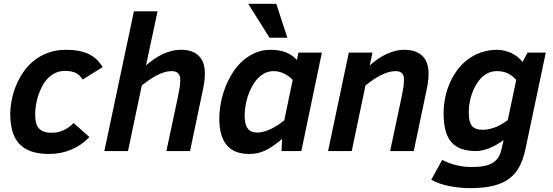

<svg xmlns="http://www.w3.org/2000/svg" viewBox="-20 -786 2875 999"><path d="M444.8 -73.2Q425.8 -52.2 402.3 -35.9Q378.9 -19.5 352.1 -8.1Q325.2 3.4 295.9 9.3Q266.6 15.1 235.8 15.1Q180.7 15.1 142.1 1.5Q103.5 -12.2 79.3 -38.8Q55.2 -65.4 44.2 -104.7Q33.2 -144 33.2 -194.8Q33.2 -223.1 39.6 -258.8Q45.9 -294.4 59.8 -331.3Q73.7 -368.2 96.2 -403.3Q118.7 -438.5 150.9 -465.8Q183.1 -493.2 226.1 -510Q269 -526.9 324.2 -526.9Q360.8 -526.9 389.9 -521.2Q418.9 -515.6 442.1 -504.4Q465.3 -493.2 482.9 -476.3Q500.5 -459.5 514.2 -437L410.2 -372.1Q396.5 -395 375.2 -406Q354 -417 317.9 -417Q289.1 -417 266.6 -405.8Q244.1 -394.5 226.8 -376Q209.5 -357.4 197.5 -333.5Q185.5 -309.6 177.7 -284.7Q169.9 -259.8 166.5 -235.4Q163.1 -210.9 163.1 -191.9Q163.1 -169.4 166.7 -151.4Q170.4 -133.3 180.2 -120.8Q189.9 -108.4 206.5 -101.8Q223.1 -95.2 249 -95.2Q282.2 -95.2 310.8 -108.4Q339.4 -121.6 362.8 -146Z M845.7 0 905.8 -282.2Q911.1 -308.6 914.6 -329.6Q918 -350.6 918 -369.1Q918 -394.5 906.2 -405.3Q894.5 -416 872.1 -416Q853.5 -416 833.7 -409.7Q814 -403.3 794.2 -393.1Q774.4 -382.8 755.1 -369.4Q735.8 -356 717.8 -341.8L646 0H522.9L676.8 -727.1H799.8L739.7 -445.8Q758.8 -462.4 780 -477.3Q801.3 -492.2 824 -503.2Q846.7 -514.2 871.6 -520.5Q896.5 -526.9 922.9 -526.9Q957.5 -526.9 981.2 -516.8Q1004.9 -506.8 1019.3 -490Q1033.7 -473.1 1039.8 -450.9Q1045.9 -428.7 1045.9 -404.8Q1045.9 -382.3 1043 -359.9Q1040 -337.4 1036.6 -323.2L968.8 0Z M1121.1 -168Q1121.1 -206.5 1128.7 -248Q1136.2 -289.6 1151.4 -329.3Q1166.5 -369.1 1189 -405Q1211.4 -440.9 1241.2 -468Q1271 -495.1 1307.9 -511Q1344.7 -526.9 1388.7 -526.9Q1434.1 -526.9 1468 -513.2Q1502 -499.5 1524.9 -474.1L1532.7 -512.2H1654.8L1547.9 0H1444.8L1447.8 -63Q1422.4 -41.5 1400.6 -26.6Q1378.9 -11.7 1358.9 -2.4Q1338.9 6.8 1318.8 11Q1298.8 15.1 1276.9 15.1Q1240.2 15.1 1211.4 4.9Q1182.6 -5.4 1162.6 -27.6Q1142.6 -49.8 1131.8 -84.5Q1121.1 -119.1 1121.1 -168ZM1502.9 -370.1Q1495.1 -378.9 1484.4 -387.2Q1473.6 -395.5 1460.9 -401.9Q1448.2 -408.2 1434.1 -412.1Q1419.9 -416 1404.8 -416Q1378.9 -416 1357.7 -405.3Q1336.4 -394.5 1319.6 -376.2Q1302.7 -357.9 1290.3 -334.2Q1277.8 -310.5 1269.5 -285.2Q1261.2 -259.8 1257.1 -233.9Q1252.9 -208 1252.9 -186Q1252.9 -139.2 1268.6 -117.7Q1284.2 -96.2 1317.9 -96.2Q1336.9 -96.2 1356.2 -102.1Q1375.5 -107.9 1393.8 -116.9Q1412.1 -126 1428.7 -137.2Q1445.3 -148.4 1459 -159.2ZM1382.3 -589.8 1271.5 -766.1H1417.5L1475.1 -589.8Z M2009.8 0 2069.8 -282.2Q2075.2 -308.6 2078.6 -329.8Q2082 -351.1 2082 -372.1Q2082 -395.5 2070.6 -405.8Q2059.1 -416 2038.1 -416Q2019 -416 1998.8 -409.7Q1978.5 -403.3 1958.5 -393.1Q1938.5 -382.8 1919.2 -369.4Q1899.9 -356 1881.8 -341.8L1810.1 0H1687L1794.9 -512.2H1918L1903.8 -445.8Q1922.9 -462.4 1943.8 -477.3Q1964.8 -492.2 1987.5 -503.2Q2010.3 -514.2 2034.4 -520.5Q2058.6 -526.9 2084 -526.9Q2119.6 -526.9 2143.8 -516.8Q2168 -506.8 2182.6 -490Q2197.3 -473.1 2203.6 -450.9Q2210 -428.7 2210 -404.8Q2210 -382.3 2207 -359.9Q2204.1 -337.4 2200.7 -323.2L2132.8 0Z M2713.9 -9.8Q2703.1 41.5 2683.3 79.6Q2663.6 117.7 2630.4 142.8Q2597.2 168 2547.4 180.4Q2497.6 192.9 2426.8 192.9Q2396 192.9 2366.7 189.7Q2337.4 186.5 2311.5 180.9Q2285.6 175.3 2263.2 167.2Q2240.7 159.2 2224.1 148.9L2280.8 45.9Q2313 63 2352.3 73Q2391.6 83 2434.1 83Q2472.2 83 2499.5 77.6Q2526.9 72.3 2545.2 60.3Q2563.5 48.3 2574.5 29.8Q2585.4 11.2 2590.8 -15.1L2600.1 -57.1Q2583 -44.4 2564.7 -33.9Q2546.4 -23.4 2528.1 -15.9Q2509.8 -8.3 2491.9 -4.2Q2474.1 0 2458 0Q2413.1 0 2380.9 -11.5Q2348.6 -22.9 2328.1 -46.9Q2307.6 -70.8 2297.9 -107.9Q2288.1 -145 2288.1 -196.8Q2288.1 -236.8 2296.1 -276.9Q2304.2 -316.9 2320.1 -353.5Q2335.9 -390.1 2359.6 -421.9Q2383.3 -453.6 2414.3 -476.8Q2445.3 -500 2483.4 -513.4Q2521.5 -526.9 2566.9 -526.9Q2586.9 -526.9 2606.2 -522Q2625.5 -517.1 2642.6 -508.8Q2659.7 -500.5 2674.1 -489Q2688.5 -477.5 2698.7 -463.9L2725.1 -512.2H2819.8ZM2666 -370.1Q2645.5 -393.6 2621.1 -404.8Q2596.7 -416 2564.9 -416Q2540.5 -416 2520 -406.2Q2499.5 -396.5 2483.4 -379.9Q2467.3 -363.3 2455.1 -341.6Q2442.9 -319.8 2434.8 -296.1Q2426.8 -272.5 2422.9 -248.3Q2418.9 -224.1 2418.9 -203.1Q2418.9 -178.2 2422.6 -160.6Q2426.3 -143.1 2434.8 -132.1Q2443.4 -121.1 2457.3 -116Q2471.2 -110.8 2491.7 -110.8Q2520.5 -110.8 2552.7 -122.3Q2585 -133.8 2622.1 -161.1Z"/></svg>

Font: Lorenzo Sans
Style: Bold Italic
Weight: 700
Italic angle: -12°
Foundry: Intel Corporation
Version: Version 1.00; ttfautohint (v1.5)